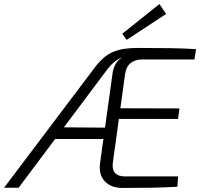

<svg xmlns="http://www.w3.org/2000/svg" viewBox="-58 -928 989 949"><path d="M623 -691Q717 -691 783 -690Q849 -689 911 -685L903 -634H643Q610 -634 587.5 -616Q565 -598 560 -560L500 -126Q495 -92 510 -74Q525 -56 560 -56H822L819 -5Q751 -1 683.5 0Q616 1 548 1Q490 1 459 -33Q428 -67 437 -125L499 -570Q502 -592 514.5 -613Q527 -634 543 -642H539Q523 -635 503.5 -618.5Q484 -602 464 -574L34 0H-38L408 -591Q431 -622 453.5 -641.5Q476 -661 501 -671.5Q526 -682 555.5 -686.5Q585 -691 623 -691ZM481 -297 472 -241H180L199 -299ZM489 -393 829 -392 822 -340H481ZM730 -908 763 -859 568 -731 546 -761Z"/></svg>

Font: Exo 2 Light
Style: Italic
Weight: 300
Italic angle: -8°
Designer: Natanael Gama
Foundry: Natanael Gama
Version: Version 2.010